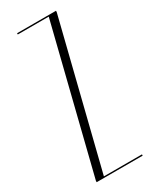

<svg xmlns="http://www.w3.org/2000/svg" viewBox="-184 -747 639 795"><g transform="rotate(-30 135.5 -349.5)"><path d="M198 -693H50V-699H236V-693L65 -6H247V0H27V-6Z"/></g></svg>

Font: Moniqa ExtLt Narrow Display
Style: Regular
Weight: 200
Width: 4
Designer: Rajesh Rajput
Foundry: Rajesh Rajput
Version: Version 1.000